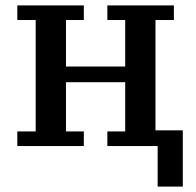

<svg xmlns="http://www.w3.org/2000/svg" viewBox="-20 -540 723 710"><path d="M563 0H377V-54H443V-236H224V-54H290V0H44V-54H112V-466H44V-520H290V-466H224V-294H443V-466H377V-520H623V-466H555V-58H656V150H563Z"/></svg>

Font: IBM Plex Serif Medium
Style: Regular
Weight: 500
Designer: Mike Abbink, Paul van der Laan, Pieter van Rosmalen
Foundry: Bold Monday
Version: Version 2.5